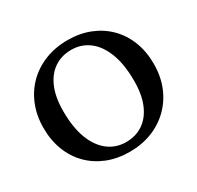

<svg xmlns="http://www.w3.org/2000/svg" viewBox="-150 -862 1078 1049"><g transform="rotate(-30 389.0 -337.5)"><path d="M393.5 -687Q470 -687 533 -662Q596 -637 642 -591Q688 -545 713 -481Q738 -417 738 -339Q738 -261.5 712 -197.2Q686 -133 638.5 -86Q591 -39 526.8 -13.5Q462.5 12 385 12Q308.5 12 245.5 -13Q182.5 -38 136.5 -84Q90.5 -130 65.5 -194.2Q40.5 -258.5 40.5 -336Q40.5 -413.5 66.5 -478Q92.5 -542.5 139.8 -589.2Q187 -636 251.8 -661.5Q316.5 -687 393.5 -687ZM394 -44Q455.5 -44 501.2 -74.8Q547 -105.5 572.8 -165.5Q598.5 -225.5 598.5 -313Q598.5 -417 571.2 -487.5Q544 -558 495.8 -594.5Q447.5 -631 384.5 -631Q323.5 -631 277.5 -600.2Q231.5 -569.5 205.8 -509.8Q180 -450 180 -362Q180 -258.5 207.2 -187.8Q234.5 -117 283 -80.5Q331.5 -44 394 -44Z"/></g></svg>

Font: Newsreader 24pt SemiBold
Style: Regular
Weight: 600
Designer: Hugues Gentile
Foundry: Production Type
Version: Version 1.003